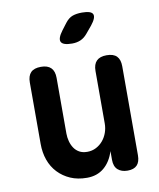

<svg xmlns="http://www.w3.org/2000/svg" viewBox="-88 -854 775 933"><g transform="rotate(-10 300.0 -387.5)"><path d="M396 -235V-494Q396 -527 412.5 -543.5Q429 -560 462 -560Q496 -560 512 -543.5Q528 -527 528 -494V-55Q528 -22 512.5 -6Q497 10 466 10Q436 10 418 -6Q400 -22 400 -55V-98Q384 -47 350 -18.5Q316 10 266 10Q220 10 184.5 -5.5Q149 -21 123.5 -48Q98 -75 85 -111.5Q72 -148 72 -191V-494Q72 -527 88 -543.5Q104 -560 138 -560Q171 -560 187.5 -543.5Q204 -527 204 -494V-219Q204 -200 209 -181Q214 -162 224 -147Q234 -132 250 -123Q266 -114 289 -114Q313 -114 333 -124.5Q353 -135 367 -152Q381 -169 388.5 -190.5Q396 -212 396 -235ZM383 -679Q368 -661 349.5 -653Q331 -645 308 -645Q263 -645 254 -662.5Q245 -680 272 -716L297 -749Q314 -771 333.5 -778Q353 -785 380 -785Q426 -785 433.5 -767.5Q441 -750 413 -715Z"/></g></svg>

Font: Maple Mono Normal NL
Style: Bold
Weight: 700
Monospace: yes
Designer: subframe7536
Version: Version 7.000